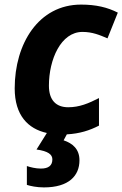

<svg xmlns="http://www.w3.org/2000/svg" viewBox="-20 -576 533 836"><path d="M44 -191C44 -74 102 -15 184 3L139 75C190 82 208 97 208 118C208 145 191 158 158 158C135 158 112 152 97 147V229C112 234 140 240 171 240C280 240 326 189 326 122C326 73 296 48 257 35L271 9C327 6 370 -8 411 -29V-149C366 -126 326 -109 277 -109C224 -109 193 -140 193 -203C193 -317 245 -437 339 -437C382 -437 413 -424 448 -409L493 -521C448 -544 398 -556 333 -556C148 -556 44 -386 44 -191Z"/></svg>

Font: BC Sans
Style: Bold Italic
Weight: 700
Italic angle: -12°
Designer: Monotype Design Team
Province of B.C.
Foundry: Monotype Imaging Inc.
Version: Version 2.000;GOOG;noto-source:20170915:90ef993387c0